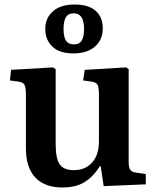

<svg xmlns="http://www.w3.org/2000/svg" viewBox="-20 -818 694 852"><path d="M257 14Q178 14 136.5 -30.5Q95 -75 95 -159V-396Q95 -429 89 -441Q83 -453 61 -456L24 -461L29 -508L215 -519L227 -511V-180Q227 -114 245 -88.5Q263 -63 308 -63Q359 -63 389 -97Q419 -131 419 -190V-396Q419 -430 413 -441.5Q407 -453 386 -456L349 -461L356 -508L540 -519L551 -511V-102Q551 -76 557.5 -65.5Q564 -55 584 -52L627 -46V0L440 8L427 -80H423Q393 -33 354.5 -9.5Q316 14 257 14ZM305 -581Q244 -581 212.5 -611Q181 -641 181 -690Q181 -738 215 -768Q249 -798 311 -798Q373 -798 404.5 -770Q436 -742 436 -692Q436 -641 401 -611Q366 -581 305 -581ZM309 -621Q333 -621 343 -638.5Q353 -656 353 -690Q353 -759 307 -759Q283 -759 272.5 -741.5Q262 -724 262 -690Q262 -655 272.5 -638Q283 -621 309 -621Z"/></svg>

Font: Literata 36pt SemiBold
Style: Regular
Weight: 600
Designer: Latin by Veronika Burian and Jose Scaglione. Greek by Irene Vlachou. Cyrillic by Vera Evstafieva.
Foundry: TypeTogether
Version: Version 3.002